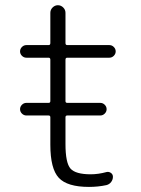

<svg xmlns="http://www.w3.org/2000/svg" viewBox="-20 -735 545 743"><path d="M82 -288.1Q72.3 -288.1 64.9 -295.4Q57.6 -302.7 57.6 -312.5Q57.6 -322.3 64.9 -329.6Q72.3 -336.9 82 -336.9H168Q174.8 -336.9 174.8 -343.8V-503.9Q174.8 -511.7 168 -511.7H82Q72.3 -511.7 64.9 -519Q57.6 -526.4 57.6 -536.1Q57.6 -545.9 64.9 -553.2Q72.3 -560.5 82 -560.5H168Q174.8 -560.5 174.8 -568.4V-685.5Q174.8 -697.3 183.6 -706.1Q192.4 -714.8 204.1 -714.8Q215.8 -714.8 224.6 -706.1Q233.4 -697.3 233.4 -685.5V-568.4Q233.4 -560.5 240.2 -560.5H403.3Q413.1 -560.5 420.4 -553.2Q427.7 -545.9 427.7 -536.1Q427.7 -526.4 420.4 -519Q413.1 -511.7 403.3 -511.7H240.2Q233.4 -511.7 233.4 -503.9V-343.8Q233.4 -336.9 240.2 -336.9H368.2Q377.9 -336.9 385.3 -329.6Q392.6 -322.3 392.6 -312.5Q392.6 -302.7 385.3 -295.4Q377.9 -288.1 368.2 -288.1H240.2Q233.4 -288.1 233.4 -281.2V-177.7Q233.4 -104.5 252.9 -82.5Q272.5 -60.5 331.1 -60.5Q360.4 -60.5 392.6 -69.3Q401.4 -71.3 409.2 -65.9Q417 -60.5 417 -50.8Q417 -40 410.2 -30.8Q403.3 -21.5 391.6 -18.6Q359.4 -11.7 324.2 -11.7Q240.2 -11.7 207.5 -46.9Q174.8 -82 174.8 -174.8V-281.2Q174.8 -288.1 168 -288.1Z"/></svg>

Font: irohamaru Light
Style: Regular
Weight: 200
Designer: [Source Han Sans]
Ryoko NISHIZUKA  (kana & ideographs); Paul D. Hunt (Latin, Greek & Cyrillic); Wenlong ZHANG  (bopomofo
Version: Version 1.01